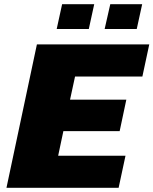

<svg xmlns="http://www.w3.org/2000/svg" viewBox="-20 -901 736 921"><path d="M11 0 157 -688H696L663 -534H340L316 -423H586L554 -272H284L259 -154H582L549 0ZM482 -762 509 -881H662L636 -762ZM252 -762 278 -881H432L406 -762Z"/></svg>

Font: Saira SemiExpanded ExtraBold
Style: Italic
Weight: 800
Width: 6
Italic angle: -12°
Designer: Hector Gatti with collaboration of the Omnibus-Type team
Foundry: Omnibus-Type
Version: Version 1.101